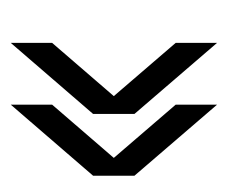

<svg xmlns="http://www.w3.org/2000/svg" viewBox="-53 -486 415 349"><g transform="rotate(90 154.5 -311.5)"><path d="M170.2 -423.4V-498.6L299.4 -348.4V-273.2ZM170.2 -123.5V-198.7L299.4 -348.4V-273.2ZM57.9 -423.4V-498.6L187.1 -348.4V-273.2ZM57.9 -123.5V-198.7L187.1 -348.4V-273.2Z"/></g></svg>

Font: Big Shoulders Thin
Style: Regular
Weight: 100
Designer: Patric King
Foundry: XO Type Co
Version: Version 2.002